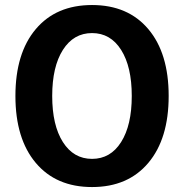

<svg xmlns="http://www.w3.org/2000/svg" viewBox="-20 -736 740 772"><path d="M576.4 -81.1Q494.6 16.1 350.1 16.1Q205.6 16.1 123.8 -81.1Q42 -178.2 42 -350.1Q42 -522 123.8 -618.9Q205.6 -715.8 350.1 -715.8Q494.6 -715.8 576.4 -618.9Q658.2 -522 658.2 -350.1Q658.2 -178.2 576.4 -81.1ZM232.9 -164.8Q275.9 -97.2 350.1 -97.2Q424.3 -97.2 467 -164.8Q509.8 -232.4 509.8 -350.1Q509.8 -467.8 467 -535.4Q424.3 -603 350.1 -603Q275.9 -603 232.9 -535.4Q189.9 -467.8 189.9 -350.1Q189.9 -232.4 232.9 -164.8Z"/></svg>

Font: Uncut Sans
Style: Bold
Weight: 700
Designer: Kasper Nordkvist
Foundry: UNCUT.wtf
Version: Version 1.304;Glyphs 3.2 (3246)